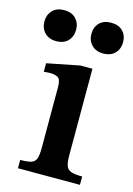

<svg xmlns="http://www.w3.org/2000/svg" viewBox="-137 -745 555 802"><g transform="rotate(15 141.0 -344.0)"><path d="M291 0H23V-36Q56 -36 71.5 -41.5Q87 -47 92 -62.5Q97 -78 97 -107V-371Q97 -404 84 -411.5Q71 -419 49 -419Q38 -419 30.5 -418Q23 -417 23 -417V-454L164 -482H216V-109Q216 -80 221 -64Q226 -48 242 -42Q258 -36 291 -36ZM242 -555Q211 -555 192.5 -574Q174 -593 174 -622Q174 -651 192 -669.5Q210 -688 242 -688Q275 -688 293 -669.5Q311 -651 311 -622Q311 -593 293 -574Q275 -555 242 -555ZM39 -554Q8 -554 -10.5 -573Q-29 -592 -29 -621Q-29 -650 -11 -669Q7 -688 39 -688Q72 -688 90 -669Q108 -650 108 -622Q108 -592 90 -573Q72 -554 39 -554Z"/></g></svg>

Font: STIX Two Text SemiBold
Style: Regular
Weight: 600
Designer: Ross Mills, John Hudson & Paul Hanslow, Tiro Typeworks Ltd; with prior portions MicroPress Inc., and Coen Hoffman.
Foundry: Tiro Typeworks Ltd
Version: Version 2.13 b171